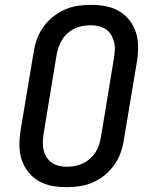

<svg xmlns="http://www.w3.org/2000/svg" viewBox="-20 -763 640 791"><path d="M255 8Q223 8 193.5 2.5Q164 -3 139 -17.5Q114 -32 96 -55Q78 -78 69 -106Q60 -134 60 -165Q60 -196 65 -227L119 -550Q123 -576 132.5 -602.5Q142 -629 159 -652.5Q176 -676 198.5 -694Q221 -712 247 -723.5Q273 -735 300.5 -739Q328 -743 354 -743Q386 -743 415.5 -737.5Q445 -732 470 -717.5Q495 -703 513 -680Q531 -657 540 -629Q549 -601 549 -570Q549 -539 544 -508L490 -185Q486 -159 476.5 -132.5Q467 -106 450 -82.5Q433 -59 411 -41Q389 -23 362.5 -11.5Q336 0 308.5 4Q281 8 255 8ZM255 -76Q271 -76 288 -79Q305 -82 321 -89.5Q337 -97 350.5 -109Q364 -121 373.5 -135.5Q383 -150 388 -166.5Q393 -183 396 -199L449 -521Q452 -539 453 -556Q454 -573 450 -589Q446 -605 438 -619Q430 -633 416.5 -642Q403 -651 387 -655Q371 -659 354 -659Q338 -659 321 -656Q304 -653 288 -645.5Q272 -638 258.5 -626Q245 -614 236 -599.5Q227 -585 221.5 -568.5Q216 -552 213 -536L160 -214Q157 -196 156.5 -179Q156 -162 159.5 -146Q163 -130 171.5 -116Q180 -102 193 -93Q206 -84 222 -80Q238 -76 255 -76Z"/></svg>

Font: Iosevka HT Medium Extended
Style: Italic
Weight: 500
Width: 7
Italic angle: -9°
Monospace: yes
Designer: Belleve Invis
Foundry: Belleve Invis
Version: Version 32.3.0; ttfautohint (v1.8.4)